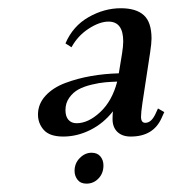

<svg xmlns="http://www.w3.org/2000/svg" viewBox="-20 -559 440 464"><path d="M71.8 -282.2Q71.8 -307.6 89.8 -327.4Q107.9 -347.2 137.7 -358.4Q167.5 -369.6 200 -375.2Q232.4 -380.9 267.1 -381.8L274.9 -429.2Q277.8 -447.3 277.8 -459Q277.8 -506.8 242.2 -506.8Q220.7 -506.8 194.3 -489.7Q168 -472.7 152.8 -444.8L138.2 -454.1Q156.2 -496.1 194.1 -517.6Q231.9 -539.1 272 -539.1Q309.1 -539.1 327.6 -522.2Q346.2 -505.4 346.2 -465.8Q346.2 -455.1 342.8 -432.1L324.2 -310.1Q320.8 -287.1 320.8 -276.9Q320.8 -262.2 331.1 -262.2Q345.2 -262.2 355 -282.2L361.8 -296.9L377 -288.1L370.1 -272.9Q350.1 -229 295.9 -229Q275.4 -229 263.7 -240.2Q252 -251.5 252 -271Q252 -282.2 252.9 -290Q230 -260.7 198.2 -244.9Q166.5 -229 132.8 -229Q100.1 -229 85.9 -244.9Q71.8 -260.7 71.8 -282.2ZM138.2 -293Q138.2 -277.3 145.5 -269.3Q152.8 -261.2 165 -261.2Q193.4 -261.2 222.2 -288.1Q251 -314.9 263.2 -361.8Q248 -361.3 234.1 -360.1Q220.2 -358.9 201.7 -354.5Q183.1 -350.1 169.9 -343Q156.7 -335.9 147.5 -323Q138.2 -310.1 138.2 -293ZM160.2 -146Q160.2 -164.6 172.9 -177.2Q185.5 -189.9 201.2 -189.9Q215.3 -189.9 222.7 -180.9Q230 -171.9 230 -159.2Q230 -140.1 218 -127.7Q206.1 -115.2 189 -115.2Q174.8 -115.2 167.5 -124.5Q160.2 -133.8 160.2 -146Z"/></svg>

Font: Dihjauti
Style: Bold Italic
Weight: 700
Italic angle: -9°
Designer: T. Christopher White
Version: Version 3.0.0